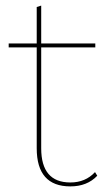

<svg xmlns="http://www.w3.org/2000/svg" viewBox="-20 -655 369 685"><path d="M319 -41 327 -28Q291 10 231 10Q111 10 111 -126V-486H11V-500H111V-630L127 -635V-500H320V-486H127V-126Q127 -4 231 -4Q285 -4 319 -41Z"/></svg>

Font: Elaine Sans Thin
Style: Regular
Weight: 250
Designer: Wei Huang
Foundry: Wei Huang
Version: Version 2.001;December 24, 2019;FontCreator 12.0.0.2547 64-b